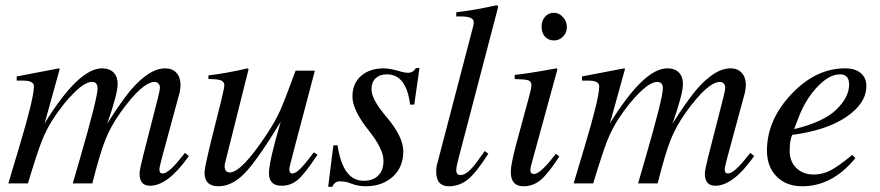

<svg xmlns="http://www.w3.org/2000/svg" viewBox="-20 -703 3373 736"><path d="M704 -105 699 -98Q622 9 555 9Q515 9 515 -37Q515 -52 528 -103L586 -330Q593 -358 593 -368Q593 -377 587 -383Q581 -389 573 -389Q526 -389 442 -272Q405 -220 384 -167.5Q363 -115 334 0H259L286 -93Q354 -328 354 -364Q354 -389 332 -389Q307 -389 266 -349.5Q225 -310 183 -246Q158 -207 140.5 -163Q123 -119 87 0H12L55 -144Q110 -327 110 -372Q110 -394 69 -394H44V-410L206 -441L209 -439L151 -230Q281 -441 371 -441Q400 -441 415.5 -425Q431 -409 431 -381Q431 -343 391 -229Q444 -313 479.5 -355.5Q515 -398 551 -421Q583 -441 614 -441Q641 -441 656.5 -423.5Q672 -406 672 -378Q672 -365 669 -350L601 -99Q591 -61 591 -54Q591 -38 603 -38Q625 -38 668 -91L689 -117Z M1183 -119 1197 -110Q1149 -37 1122 -14Q1095 9 1059 9Q1011 9 1011 -39Q1011 -84 1056 -236Q967 -90 918.5 -39.5Q870 11 817 11Q764 11 764 -42Q764 -60 791 -170L826 -309Q840 -367 840 -376Q840 -388 829 -394Q818 -400 779 -400V-414Q848 -422 929 -441L933 -438L844 -83Q841 -74 841 -67Q841 -42 861 -42Q906 -42 1003 -189Q1036 -239 1054.5 -280.5Q1073 -322 1113 -432H1187L1108 -133Q1089 -61 1089 -55Q1089 -38 1100 -38Q1112 -38 1129 -54Q1146 -70 1183 -119Z M1588 -442 1568 -302H1552Q1538 -418 1463 -418Q1436 -418 1420 -403Q1404 -388 1404 -361Q1404 -323 1458 -259Q1526 -180 1526 -123Q1526 -62 1485.5 -25.5Q1445 11 1382 11Q1353 11 1327 1Q1306 -8 1283 -8Q1263 -8 1254 13H1238L1258 -146H1274Q1294 -10 1374 -10Q1410 -10 1430 -30Q1450 -50 1450 -87Q1450 -132 1394 -202Q1331 -281 1331 -333Q1331 -383 1364 -412Q1397 -441 1452 -441Q1472 -441 1508 -431Q1530 -424 1544 -424Q1564 -424 1574 -442Z M1890 -678 1737 -93Q1729 -64 1729 -50Q1729 -32 1746 -32Q1773 -32 1813 -89L1838 -124L1852 -114Q1807 -43 1774.5 -16Q1742 11 1701 11Q1652 11 1652 -45Q1652 -62 1656 -75L1793 -599Q1796 -609 1796 -618Q1796 -640 1747 -640H1729V-656Q1799 -664 1884 -683Z M2153 -599Q2153 -578 2138.5 -563Q2124 -548 2104 -548Q2082 -548 2069 -562.5Q2056 -577 2056 -601Q2056 -624 2069.5 -639Q2083 -654 2103 -654Q2123 -654 2138 -637.5Q2153 -621 2153 -599ZM2111 -114 2124 -103Q2082 -38 2053 -13.5Q2024 11 1987 11Q1938 11 1938 -44Q1938 -73 1960 -155L2008 -332Q2017 -364 2017 -376Q2017 -391 2005.5 -395Q1994 -399 1953 -400V-416Q1999 -420 2113 -441L2117 -438L2023 -95Q2013 -61 2013 -51Q2013 -36 2027 -36Q2052 -36 2111 -114Z M2871 -105 2866 -98Q2789 9 2722 9Q2682 9 2682 -37Q2682 -52 2695 -103L2753 -330Q2760 -358 2760 -368Q2760 -377 2754 -383Q2748 -389 2740 -389Q2693 -389 2609 -272Q2572 -220 2551 -167.5Q2530 -115 2501 0H2426L2453 -93Q2521 -328 2521 -364Q2521 -389 2499 -389Q2474 -389 2433 -349.5Q2392 -310 2350 -246Q2325 -207 2307.5 -163Q2290 -119 2254 0H2179L2222 -144Q2277 -327 2277 -372Q2277 -394 2236 -394H2211V-410L2373 -441L2376 -439L2318 -230Q2448 -441 2538 -441Q2567 -441 2582.5 -425Q2598 -409 2598 -381Q2598 -343 2558 -229Q2611 -313 2646.5 -355.5Q2682 -398 2718 -421Q2750 -441 2781 -441Q2808 -441 2823.5 -423.5Q2839 -406 2839 -378Q2839 -365 2836 -350L2768 -99Q2758 -61 2758 -54Q2758 -38 2770 -38Q2792 -38 2835 -91L2856 -117Z M3247 -109 3259 -97Q3171 11 3055 11Q2994 11 2957 -26.5Q2920 -64 2920 -126Q2920 -243 3013.5 -342Q3107 -441 3219 -441Q3258 -441 3279.5 -423Q3301 -405 3301 -373Q3301 -307 3224.5 -255Q3148 -203 3017 -186Q3007 -166 3007 -125Q3007 -84 3032.5 -59Q3058 -34 3100 -34Q3133 -34 3163 -49.5Q3193 -65 3247 -109ZM3041 -252 3024 -208Q3136 -235 3185 -282Q3235 -330 3235 -379Q3235 -418 3200 -418Q3158 -418 3112.5 -369.5Q3067 -321 3041 -252Z"/></svg>

Font: STIX
Style: Italic
Weight: 400
Italic angle: -16.33°
Designer: MicroPress Inc., with final additions and corrections provided by Coen Hoffman, Elsevier (retired)
Version: Version 1.1.1